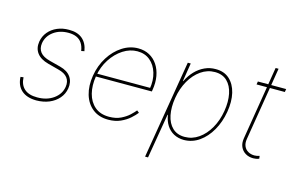

<svg xmlns="http://www.w3.org/2000/svg" viewBox="-104 -943 2202 1415"><g transform="rotate(15 996.5 -236.0)"><path d="M449.2 -430.7 425.8 -425.8Q420.4 -461.4 404.8 -484.9Q389.2 -508.3 363.3 -519.8Q337.4 -531.2 300.8 -531.2Q234.4 -531.2 187.7 -496.8Q141.1 -462.4 131.8 -407.2Q125.5 -365.2 147.5 -337.4Q169.4 -309.6 222.7 -295.9L305.7 -274.4Q363.3 -259.3 388.4 -222.4Q413.6 -185.5 405.3 -134.8Q397.9 -90.8 369.4 -57.9Q340.8 -24.9 297.4 -6.8Q253.9 11.2 200.2 11.7Q127 11.2 86.4 -24.7Q45.9 -60.5 43 -126L65.4 -128.9Q67.9 -71.8 102.3 -41.5Q136.7 -11.2 200.2 -11.7Q272.9 -11.2 323.7 -47.4Q374.5 -83.5 383.8 -140.6Q390.6 -182.6 368.9 -210.7Q347.2 -238.8 296.9 -251L215.8 -272.5Q155.3 -288.6 128.2 -325Q101.1 -361.3 109.4 -413.1Q116.7 -455.6 143.1 -487.3Q169.4 -519 210 -536.6Q250.5 -554.2 299.8 -553.7Q363.8 -554.2 401.6 -522.7Q439.5 -491.2 449.2 -430.7Z M748.5 11.7Q676.8 11.7 629.2 -25.9Q581.5 -63.5 562.5 -127.9Q543.5 -192.4 556.6 -272.9Q569.8 -353 609.9 -416.5Q649.9 -480 707 -516.8Q764.2 -553.7 828.1 -553.7Q876.5 -553.7 913.8 -533.4Q951.2 -513.2 975.6 -476.6Q1000 -439.9 1008.8 -390.9Q1017.6 -341.8 1007.8 -284.2L1005.9 -272.5H568.4L571.8 -294.9H997.6L985.8 -286.1Q997.6 -354.5 980.7 -410.2Q963.9 -465.8 924.6 -498.5Q885.3 -531.2 827.6 -531.2Q771 -531.2 718.8 -497.6Q666.5 -463.9 629.2 -406.2Q591.8 -348.6 579.6 -276.4L579.1 -273.4Q567.4 -201.7 582.5 -142.1Q597.7 -82.5 639.4 -46.6Q681.2 -10.7 749 -10.7Q800.3 -10.7 837.6 -28.8Q875 -46.9 899.9 -70.3Q924.8 -93.8 937.5 -109.9L954.6 -96.2Q939 -75.7 910.6 -50.3Q882.3 -24.9 841.8 -6.6Q801.3 11.7 748.5 11.7Z M1082 204.1 1207 -545.9H1229.5L1207 -406.2H1210Q1231.9 -451.7 1263.9 -484.9Q1295.9 -518.1 1335.4 -536.1Q1375 -554.2 1418.9 -553.7Q1483.4 -554.2 1524.4 -517.1Q1565.4 -480 1580.6 -416.3Q1595.7 -352.5 1582 -271.5Q1568.4 -191.4 1531.7 -127.2Q1495.1 -63 1442.1 -25.9Q1389.2 11.2 1325.2 11.7Q1281.7 11.2 1248 -6.8Q1214.4 -24.9 1193.1 -58.1Q1171.9 -91.3 1165 -136.7H1162.1L1104.5 204.1ZM1325.2 -11.7Q1382.8 -11.7 1431.4 -45.7Q1480 -79.6 1513.7 -138.7Q1547.4 -197.8 1559.6 -271.5Q1571.8 -345.2 1559.8 -404.1Q1547.9 -462.9 1512.5 -497.1Q1477.1 -531.2 1418.9 -531.2Q1361.3 -531.2 1312.5 -497.1Q1263.7 -462.9 1230.2 -404.1Q1196.8 -345.2 1184.6 -271.5Q1172.4 -197.8 1184.3 -138.7Q1196.3 -79.6 1231.9 -45.7Q1267.6 -11.7 1325.2 -11.7Z M1957.5 -545.9 1953.6 -522.5H1737.8L1741.7 -545.9ZM1842.3 -675.8H1864.7L1772.9 -115.2Q1767.6 -83.5 1777.6 -60.3Q1787.6 -37.1 1809.1 -24.9Q1830.6 -12.7 1857.9 -12.7Q1867.7 -12.7 1876.7 -14.6Q1885.7 -16.6 1896 -19.5L1898.9 1Q1887.7 5.9 1877.2 7.8Q1866.7 9.8 1854 9.8Q1820.8 9.8 1794.9 -5.6Q1769 -21 1756.6 -49.1Q1744.1 -77.1 1750.5 -115.2Z"/></g></svg>

Font: Inter Tight Thin
Style: Italic
Weight: 250
Italic angle: -9.39999°
Designer: Rasmus Andersson
Foundry: rsms
Version: Version 3.004